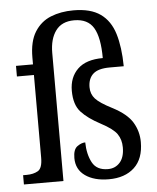

<svg xmlns="http://www.w3.org/2000/svg" viewBox="-54 -809 710 866"><g transform="rotate(-5 301.0 -376.5)"><path d="M404 10Q338 10 297.5 -18.5Q257 -47 257 -99Q257 -138 276 -151.5Q295 -165 312 -165Q313 -111 333 -73.5Q353 -36 404 -36Q437 -36 458 -59.5Q479 -83 479 -128Q479 -163 461.5 -188.5Q444 -214 389 -243Q332 -273 302 -306Q272 -339 272 -402Q272 -463 310 -500Q348 -537 424 -537Q424 -630 398 -674Q372 -718 310 -718Q254 -718 226.5 -680.5Q199 -643 199 -580V0H20V-42H36Q67 -42 87.5 -54Q108 -66 108 -114V-488H31V-536H108V-567Q108 -640 135 -683Q162 -726 207.5 -744.5Q253 -763 311 -763Q388 -763 432.5 -731.5Q477 -700 495.5 -639.5Q514 -579 515 -492H451Q399 -492 376 -471Q353 -450 353 -411Q353 -380 372.5 -358.5Q392 -337 447 -309Q513 -275 537.5 -234Q562 -193 562 -145Q562 -69 519.5 -29.5Q477 10 404 10Z"/></g></svg>

Font: Noto Serif Tamil SemiCondensed
Style: Italic
Weight: 400
Width: 4
Italic angle: -12°
Designer: Indian Type Foundry, Tom Grace, and the Monotype Design Team
Foundry: Monotype Imaging Inc.
Version: Version 2.003; ttfautohint (v1.8.4.7-5d5b)